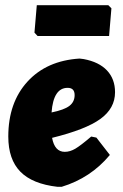

<svg xmlns="http://www.w3.org/2000/svg" viewBox="-20 -710 476 741"><path d="M398 -690 410 -678 401 -571H125L113 -584L122 -690ZM404 -112Q330 -23 218 11H202Q105 0 58.5 -47.5Q12 -95 12 -183Q12 -314 86 -395Q160 -476 287 -484L303 -482Q362 -471 393 -438Q424 -405 424 -354Q424 -292 367.5 -251Q311 -210 181 -178Q191 -124 230 -124Q250 -124 270.5 -136Q291 -148 332 -183L352 -179ZM241 -371Q186 -371 179 -276Q228 -286 248 -301.5Q268 -317 268 -343Q268 -371 241 -371Z"/></svg>

Font: Alegreya Sans Black
Style: Italic
Weight: 900
Italic angle: -7°
Designer: Juan Pablo del Peral
Foundry: Huerta Tipografica
Version: Version 2.007